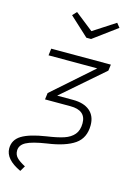

<svg xmlns="http://www.w3.org/2000/svg" viewBox="-158 -832 750 1104"><g transform="rotate(15 217.5 -280.5)"><path d="M-16 94Q-16 43 29.5 15Q75 -13 173 -28Q236 -37 274 -49.5Q312 -62 333 -87Q354 -112 354 -154Q354 -231 261 -231H110L115 -270L354 -481H64L69 -522H424L419 -485L172 -270H267Q331 -270 366.5 -240Q402 -210 402 -155Q402 -79 348 -41.5Q294 -4 187 11Q101 24 66 43Q31 62 31 95Q31 119 46.5 135.5Q62 152 98 171L79 203Q-16 159 -16 94ZM397 -764 417 -739 276 -635H248L135 -739L158 -764L266 -679Z"/></g></svg>

Font: Fira Sans ExtraLight
Style: Italic
Weight: 275
Italic angle: -8°
Designer: Carrois Corporate & Edenspiekermann AG
Foundry: Carrois Corporate GbR & Edenspiekermann AG
Version: Version 4.203